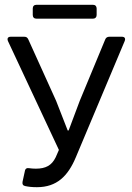

<svg xmlns="http://www.w3.org/2000/svg" viewBox="-20 -779 556 810"><path d="M118.2 -743.2V-715.8C118.2 -706.1 124 -700.2 133.8 -700.2H372.1C381.8 -700.2 387.7 -706.1 387.7 -715.8V-743.2C387.7 -752.9 381.8 -758.8 372.1 -758.8H133.8C124 -758.8 118.2 -752.9 118.2 -743.2ZM85.9 5.9C99.6 8.8 114.3 10.7 135.7 10.7C219.7 10.7 266.6 -36.1 299.8 -115.2L505.9 -605.5C510.7 -617.2 505.9 -624 494.1 -624H441.4C432.6 -624 426.8 -620.1 423.8 -612.3L316.4 -353.5L269.5 -228.5H265.6L216.8 -353.5L99.6 -612.3C95.7 -621.1 90.8 -624 82 -624H25.4C13.7 -624 8.8 -617.2 13.7 -605.5L228.5 -146.5L214.8 -115.2C198.2 -81.1 172.9 -67.4 130.9 -67.4C119.1 -67.4 111.3 -68.4 104.5 -69.3C93.8 -71.3 86.9 -68.4 85 -57.6L75.2 -12.7C73.2 -2.9 76.2 3.9 85.9 5.9Z"/></svg>

Font: Ed Sans Neue
Style: Regular
Weight: 400
Designer: Stephen Hutchings
Version: Version 1.004;PS 001.004;hotconv 1.0.88;makeotf.lib2.5.64775